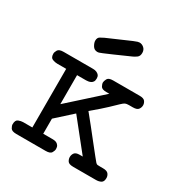

<svg xmlns="http://www.w3.org/2000/svg" viewBox="-152 -755 829 871"><g transform="rotate(30 262.5 -319.5)"><path d="M152 -546Q152 -562 163 -568Q174 -574 182 -578Q231 -599 259 -611.5Q287 -624 301.5 -630Q316 -636 321.5 -637.5Q327 -639 331 -639Q344 -639 354.5 -629.5Q365 -620 365 -604Q365 -587 354.5 -579.5Q344 -572 335 -568Q281 -544 252.5 -531.5Q224 -519 210.5 -513.5Q197 -508 193.5 -507Q190 -506 186 -506Q169 -506 160.5 -520.5Q152 -535 152 -546ZM17 -30Q17 -52 30 -57Q43 -62 54 -62H102V-369H55Q43 -369 30 -374Q17 -379 17 -400Q17 -408 23.5 -419Q30 -430 54 -430H207Q219 -430 226.5 -426.5Q234 -423 238 -418.5Q242 -414 243 -409Q244 -404 244 -400Q244 -389 240 -383Q236 -377 230 -374Q224 -371 217.5 -370Q211 -369 206 -369H159V-217L328 -369H312Q289 -369 283 -380Q277 -391 277 -399Q277 -406 283 -418Q289 -430 313 -430H452Q473 -430 480 -420.5Q487 -411 487 -400Q487 -389 480 -379Q473 -369 451 -369H431Q418 -369 411.5 -366Q405 -363 393 -351.5Q381 -340 357 -317Q333 -294 285 -254Q304 -231 329 -199.5Q354 -168 376.5 -139.5Q399 -111 415.5 -90.5Q432 -70 434 -68Q439 -63 443 -62.5Q447 -62 458 -62H472Q493 -62 500.5 -52.5Q508 -43 508 -31Q508 -12 497 -6Q486 0 471 0H352Q329 0 322.5 -10Q316 -20 316 -31Q316 -43 323 -52.5Q330 -62 350 -62H366L243 -216H242L159 -141V-62H206Q210 -62 216.5 -61.5Q223 -61 229 -58Q235 -55 239.5 -48.5Q244 -42 244 -31Q244 -22 237.5 -11Q231 0 207 0H54Q30 0 23.5 -11Q17 -22 17 -30Z"/></g></svg>

Font: CMU Typewriter Custom
Style: Regular
Weight: 500
Monospace: yes
Version: Version 0.7.0